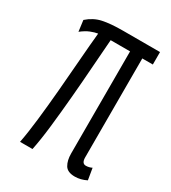

<svg xmlns="http://www.w3.org/2000/svg" viewBox="-141 -609 618 694"><g transform="rotate(30 168.5 -262.0)"><path d="M280 10Q249 10 238 -8.5Q227 -27 227 -56V-482H146Q142 -433 137.5 -368.5Q133 -304 127 -235.5Q121 -167 114 -105Q107 -43 98 0H46Q54 -40 61 -101Q68 -162 74 -231Q80 -300 85 -365.5Q90 -431 95 -480Q82 -478 65.5 -471.5Q49 -465 30 -450L24 -496Q51 -520 83.5 -527Q116 -534 168 -534H322V-482H278V-69Q278 -44 295 -44Q308 -44 320 -50L328 -2Q304 10 280 10Z"/></g></svg>

Font: Georama ExtraCondensed Light
Style: Regular
Weight: 300
Width: 2
Designer: Jean-Baptiste Levee
Foundry: Production Type
Version: Version 1.000